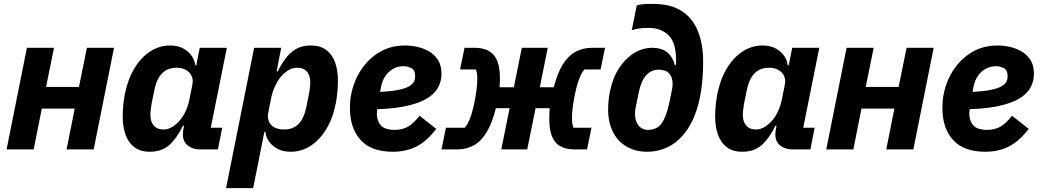

<svg xmlns="http://www.w3.org/2000/svg" viewBox="-20 -772 5373 992"><path d="M14 0 119 -525H259L218 -323H388L429 -525H569L464 0H324L366 -211H196L154 0Z M1106 0H1013Q976 0 950.5 -20Q925 -40 925 -77Q925 -85 926 -94Q927 -103 928 -107L931 -122H925Q894 -58 855 -23Q816 12 754 12Q705 12 674 -11.5Q643 -35 628.5 -76.5Q614 -118 614 -170Q614 -202 617 -230.5Q620 -259 625 -286Q641 -364 675 -420Q709 -476 756.5 -506.5Q804 -537 858 -537Q913 -537 948.5 -507Q984 -477 989 -434H994L1012 -525H1152L1069 -112H1128ZM823 -103Q850 -103 872 -117.5Q894 -132 910 -151Q927 -171 939.5 -198.5Q952 -226 958 -255L974 -335Q979 -360 970 -379.5Q961 -399 941 -410.5Q921 -422 892 -422Q846 -422 817.5 -393Q789 -364 777 -305L763 -235Q761 -225 759 -207.5Q757 -190 757 -178Q757 -155 765 -138Q773 -121 788 -112Q803 -103 823 -103Z M1148 200 1293 -525H1433L1409 -403H1415Q1446 -467 1485.5 -502Q1525 -537 1586 -537Q1635 -537 1666 -513.5Q1697 -490 1711.5 -449Q1726 -408 1726 -355Q1726 -324 1723 -294.5Q1720 -265 1715 -238Q1700 -161 1665.5 -104.5Q1631 -48 1584 -18Q1537 12 1482 12Q1427 12 1391.5 -18Q1356 -48 1351 -91H1346L1288 200ZM1448 -103Q1495 -103 1523 -132Q1551 -161 1563 -220L1577 -290Q1579 -301 1581 -318Q1583 -335 1583 -347Q1583 -371 1575 -387.5Q1567 -404 1552.5 -413Q1538 -422 1517 -422Q1490 -422 1468 -408Q1446 -394 1430 -374Q1414 -354 1401 -326.5Q1388 -299 1382 -270L1366 -190Q1361 -164 1369.5 -144Q1378 -124 1398.5 -113.5Q1419 -103 1448 -103Z M2010 12Q1898 12 1843 -49Q1788 -110 1788 -214Q1788 -233 1789.5 -251Q1791 -269 1795 -287Q1809 -356 1846.5 -412.5Q1884 -469 1941.5 -503Q1999 -537 2073 -537Q2103 -537 2135.5 -530Q2168 -523 2196.5 -506.5Q2225 -490 2243 -462Q2261 -434 2261 -391Q2261 -359 2249 -331.5Q2237 -304 2212 -282Q2187 -260 2147.5 -244.5Q2108 -229 2054 -219.5Q2000 -210 1929 -208Q1928 -199 1927.5 -194Q1927 -189 1927 -185Q1927 -148 1947.5 -124.5Q1968 -101 2020 -101Q2055 -101 2084 -115.5Q2113 -130 2148 -174L2234 -106Q2185 -42 2131.5 -15Q2078 12 2010 12ZM2065 -430Q2036 -430 2011.5 -416.5Q1987 -403 1970.5 -378.5Q1954 -354 1948 -320L1944 -297Q2000 -300 2035.5 -307Q2071 -314 2090.5 -324.5Q2110 -335 2117.5 -348Q2125 -361 2125 -377Q2125 -411 2104.5 -420.5Q2084 -430 2065 -430Z M2261 0 2284 -112H2381Q2390 -121 2398.5 -137.5Q2407 -154 2415.5 -180.5Q2424 -207 2432 -247Q2440 -288 2443 -316.5Q2446 -345 2446 -363Q2446 -379 2444.5 -391.5Q2443 -404 2438 -413H2357L2380 -525H2431Q2499 -525 2531 -488Q2563 -451 2563 -367Q2563 -354 2562.5 -343Q2562 -332 2561 -321H2635L2676 -525H2810L2769 -321H2841Q2860 -394 2887.5 -438.5Q2915 -483 2953 -504Q2991 -525 3039 -525H3106L3083 -413H3000Q2991 -404 2982.5 -387.5Q2974 -371 2965.5 -344.5Q2957 -318 2949 -278Q2941 -238 2938 -209Q2935 -180 2935 -162Q2935 -146 2937 -133.5Q2939 -121 2943 -112H3036L3013 0H2950Q2882 0 2850 -37Q2818 -74 2818 -158Q2818 -172 2818.5 -186Q2819 -200 2820 -213H2747L2704 0H2570L2613 -213H2542Q2523 -137 2495 -90Q2467 -43 2429 -21.5Q2391 0 2342 0Z M3324 12Q3264 12 3218.5 -14Q3173 -40 3147.5 -89Q3122 -138 3122 -207Q3122 -231 3124.5 -254Q3127 -277 3131 -298Q3145 -368 3177.5 -418.5Q3210 -469 3255 -497Q3300 -525 3349 -525Q3397 -525 3425.5 -503Q3454 -481 3467 -436H3473V-462Q3473 -504 3464 -536.5Q3455 -569 3434 -590Q3416 -608 3390 -618Q3364 -628 3332 -628Q3305 -628 3283.5 -625Q3262 -622 3244 -616L3270 -744Q3287 -749 3305.5 -750.5Q3324 -752 3351 -752Q3414 -752 3459 -736Q3504 -720 3537 -687Q3561 -663 3578 -628.5Q3595 -594 3604 -550Q3613 -506 3613 -454Q3613 -403 3609 -357.5Q3605 -312 3597 -273Q3577 -173 3536 -110Q3495 -47 3440.5 -17.5Q3386 12 3324 12ZM3327 -101Q3374 -101 3398 -134Q3422 -167 3438 -241L3450 -299Q3452 -307 3453.5 -317.5Q3455 -328 3455 -340Q3455 -374 3437 -393Q3419 -412 3383 -412Q3344 -412 3318 -382.5Q3292 -353 3280 -294L3264 -215Q3263 -211 3262 -202.5Q3261 -194 3261 -184Q3261 -159 3269 -140.5Q3277 -122 3292 -111.5Q3307 -101 3327 -101Z M4167 0H4074Q4037 0 4011.5 -20Q3986 -40 3986 -77Q3986 -85 3987 -94Q3988 -103 3989 -107L3992 -122H3986Q3955 -58 3916 -23Q3877 12 3815 12Q3766 12 3735 -11.5Q3704 -35 3689.5 -76.5Q3675 -118 3675 -170Q3675 -202 3678 -230.5Q3681 -259 3686 -286Q3702 -364 3736 -420Q3770 -476 3817.5 -506.5Q3865 -537 3919 -537Q3974 -537 4009.5 -507Q4045 -477 4050 -434H4055L4073 -525H4213L4130 -112H4189ZM3884 -103Q3911 -103 3933 -117.5Q3955 -132 3971 -151Q3988 -171 4000.5 -198.5Q4013 -226 4019 -255L4035 -335Q4040 -360 4031 -379.5Q4022 -399 4002 -410.5Q3982 -422 3953 -422Q3907 -422 3878.5 -393Q3850 -364 3838 -305L3824 -235Q3822 -225 3820 -207.5Q3818 -190 3818 -178Q3818 -155 3826 -138Q3834 -121 3849 -112Q3864 -103 3884 -103Z M4249 0 4354 -525H4494L4453 -323H4623L4664 -525H4804L4699 0H4559L4601 -211H4431L4389 0Z M5071 12Q4959 12 4904 -49Q4849 -110 4849 -214Q4849 -233 4850.5 -251Q4852 -269 4856 -287Q4870 -356 4907.5 -412.5Q4945 -469 5002.5 -503Q5060 -537 5134 -537Q5164 -537 5196.5 -530Q5229 -523 5257.5 -506.5Q5286 -490 5304 -462Q5322 -434 5322 -391Q5322 -359 5310 -331.5Q5298 -304 5273 -282Q5248 -260 5208.5 -244.5Q5169 -229 5115 -219.5Q5061 -210 4990 -208Q4989 -199 4988.5 -194Q4988 -189 4988 -185Q4988 -148 5008.5 -124.5Q5029 -101 5081 -101Q5116 -101 5145 -115.5Q5174 -130 5209 -174L5295 -106Q5246 -42 5192.5 -15Q5139 12 5071 12ZM5126 -430Q5097 -430 5072.5 -416.5Q5048 -403 5031.5 -378.5Q5015 -354 5009 -320L5005 -297Q5061 -300 5096.5 -307Q5132 -314 5151.5 -324.5Q5171 -335 5178.5 -348Q5186 -361 5186 -377Q5186 -411 5165.5 -420.5Q5145 -430 5126 -430Z"/></svg>

Font: IBM Plex Sans
Style: Bold Italic
Weight: 700
Italic angle: -11.31°
Designer: Mike Abbink, Paul van der Laan, Pieter van Rosmalen
Foundry: Bold Monday
Version: Version 3.201